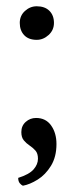

<svg xmlns="http://www.w3.org/2000/svg" viewBox="-20 -460 260 612"><path d="M53 132Q48 130 43 124Q38 118 38 107Q73 96 87 80Q101 64 101 46Q101 29 93 20Q85 11 74.5 4Q64 -3 56 -12.5Q48 -22 48 -39Q48 -59 62 -71.5Q76 -84 95 -84Q126 -84 143 -60Q160 -36 160 -1Q160 40 142.5 68.5Q125 97 100 112.5Q75 128 53 132ZM97 -333Q71 -333 57 -348Q43 -363 43 -387Q43 -410 59.5 -425Q76 -440 97 -440Q123 -440 137.5 -425.5Q152 -411 152 -387Q152 -364 135 -348.5Q118 -333 97 -333Z"/></svg>

Font: Pitagon Serif
Style: Regular
Weight: 400
Designer: Travis Tran
Foundry: Pitagon
Version: Version 1.000;gftools[0.9.26]